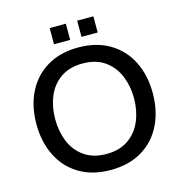

<svg xmlns="http://www.w3.org/2000/svg" viewBox="-128 -1018 1090 1146"><g transform="rotate(-15 416.5 -444.5)"><path d="M57 -367Q57 -476 99 -561.5Q141 -647 222 -696Q303 -745 416 -745Q529 -745 610.5 -696Q692 -647 734 -561.5Q776 -476 776 -367Q776 -258 734 -172Q692 -86 611 -37Q530 12 416 12Q303 12 222 -37Q141 -86 99 -172Q57 -258 57 -367ZM660 -367Q660 -441 634 -504.5Q608 -568 553.5 -607Q499 -646 416 -646Q334 -646 279 -607Q224 -568 198.5 -504.5Q173 -441 173 -367Q173 -292 198.5 -228.5Q224 -165 279 -126Q334 -87 416 -87Q499 -87 553.5 -126Q608 -165 634 -228.5Q660 -292 660 -367ZM382 -801H282V-901H382ZM552 -801H452V-901H552Z"/></g></svg>

Font: Shippori Antique
Style: Regular
Weight: 400
Designer: FONTDASU
Foundry: FONTDASU / Google Inc. / but / Adobe
Version: Version 2.001